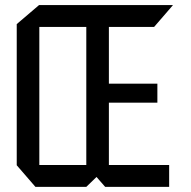

<svg xmlns="http://www.w3.org/2000/svg" viewBox="-20 -728 743 748"><path d="M118 0 45.2 -84.2V-85.2H404.2L316.2 0ZM45.2 -85.2V-634.1L132.2 -708.3H133.2V-85.2ZM389.7 0 316.2 -84.2V-85.2H639V0ZM316.2 -85.2V-623.1H404.2V-85.2ZM133.2 -623.1V-708.3H331.4L404.2 -624.1V-623.1ZM404.2 -328V-402H593.1V-328ZM404.2 -623.1 331.4 -708.3H653.2V-707.3L580.4 -623.1Z"/></svg>

Font: Foldit Thin
Style: Regular
Weight: 100
Designer: Sophia Tai
Foundry: Sophia Tai
Version: Version 1.003